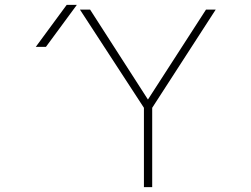

<svg xmlns="http://www.w3.org/2000/svg" viewBox="-20 -772 1040 794"><path d="M169.9 -578.1H127.9L255.9 -752H297.9ZM591.8 -360.4 832 -732.4H872.1L609.4 -326.2V2H575.2V-326.2L310.5 -732.4H352.5Z"/></svg>

Font: GenEi Gothic M ExtraLight
Style: Regular
Weight: 200
Designer: o_tamon (Modified); [Source Han Sans]
Ryoko NISHIZUKA  (kana & ideographs); Paul D. Hunt (Latin, Greek & Cyrillic); Wenl
Version: Version 1.1a;Original Version 1.004